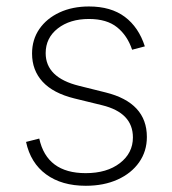

<svg xmlns="http://www.w3.org/2000/svg" viewBox="-20 -574 543 605"><path d="M436.4 -427.9 396.3 -417.3Q381.4 -462 348.9 -488.1Q316.4 -514.2 260.3 -514.2Q200.3 -514.2 162.1 -484.4Q123.9 -454.5 123.9 -406.6Q123.9 -329.5 229 -303.6L312.9 -282.7Q442.8 -250.4 442.8 -142.4Q442.8 -97.3 418.3 -62.5Q393.8 -27.7 350.5 -8.2Q307.2 11.4 250.4 11.4Q174.4 11.4 125.4 -24.5Q76.3 -60.4 62.1 -126.8L103.7 -137.4Q127.5 -28.4 250 -28.4Q316.8 -28.4 357.8 -60Q398.8 -91.6 398.8 -141Q398.8 -218.8 301.5 -242.5L214.5 -263.8Q147.7 -280.2 114.3 -316.4Q81 -352.6 81 -405.2Q81 -449.2 104 -482.6Q127.1 -516 167.6 -534.8Q208.1 -553.6 260.3 -553.6Q329.5 -553.6 373.2 -521Q416.9 -488.3 436.4 -427.9Z"/></svg>

Font: Inter UI Extra Light
Style: Regular
Weight: 200
Designer: Rasmus Andersson
Foundry: rsms
Version: 3.2;8d6f07862